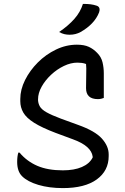

<svg xmlns="http://www.w3.org/2000/svg" viewBox="-20 -949 640 984"><path d="M374 -720Q411 -720 435 -709Q459 -698 478 -678Q499 -657 505.5 -629.5Q512 -602 512 -573V-447Q507 -445 499 -443Q491 -441 482 -441Q421 -441 421 -497Q421 -549 422 -574.5Q423 -600 421 -621Q411 -625 399.5 -626.5Q388 -628 377 -628Q343 -628 307.5 -611Q272 -594 242 -566Q212 -538 193.5 -505Q175 -472 175 -440V-435Q176 -418 184.5 -403Q193 -388 218.5 -373.5Q244 -359 292 -341L380 -309Q467 -278 502 -239Q537 -200 537 -158V-149Q537 -74 476 -29.5Q415 15 302 15Q232 15 176.5 -1.5Q121 -18 93 -46Q68 -71 68 -119Q68 -148 74 -167H80Q118 -122 171.5 -99Q225 -76 302 -76Q360 -76 399.5 -93Q439 -110 455 -142V-146Q448 -201 354 -235L265 -268Q194 -295 154.5 -320Q115 -345 99.5 -372Q84 -399 84 -430V-442Q84 -490 108.5 -539Q133 -588 174 -629Q215 -670 267 -695Q319 -720 374 -720ZM405 -929Q428 -929 444 -927Q460 -925 475 -920Q487 -916 489.5 -906.5Q492 -897 488 -886Q476 -855 451.5 -829.5Q427 -804 393 -785Q368 -771 337 -771Q323 -771 310 -774Q297 -777 283 -785Q330 -817 361 -852Q392 -887 405 -929Z"/></svg>

Font: Recursive Sn Csl St
Style: Regular
Weight: 400
Version: Version 1.079;hotconv 1.0.112;makeotfexe 2.5.65598; ttfautoh